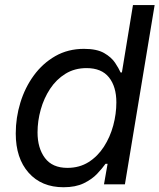

<svg xmlns="http://www.w3.org/2000/svg" viewBox="-20 -748 647 779"><path d="M237.8 11.7Q148.4 11.7 96.2 -47.1Q43.9 -106 43.9 -206.5Q43.9 -270.5 62.7 -331.8Q81.5 -393.1 117.4 -442.1Q153.3 -491.2 204.6 -520.5Q255.9 -549.8 320.8 -549.8Q373 -549.8 402.6 -532.7Q432.1 -515.6 447 -493.2Q461.9 -470.7 469.2 -454.1H474.6L519.5 -727.5H607.4L486.8 0H401.9L416.5 -83.5H408.2Q395 -64.9 374 -42.7Q353 -20.5 319.8 -4.4Q286.6 11.7 237.8 11.7ZM253.4 -66.9Q302.2 -66.9 339.4 -90.3Q376.5 -113.8 401.6 -152.8Q426.8 -191.9 439.5 -239Q452.1 -286.1 452.1 -332.5Q452.1 -396.5 422.1 -434.1Q392.1 -471.7 331.1 -471.7Q282.7 -471.7 245.6 -448.7Q208.5 -425.8 183.3 -387.7Q158.2 -349.6 145.3 -303.5Q132.3 -257.3 132.3 -210.9Q132.3 -147 162.4 -106.9Q192.4 -66.9 253.4 -66.9Z"/></svg>

Font: Inter 16pt
Style: Italic
Weight: 400
Italic angle: -9.3988°
Version: Version 4.001;git-66647c0bb